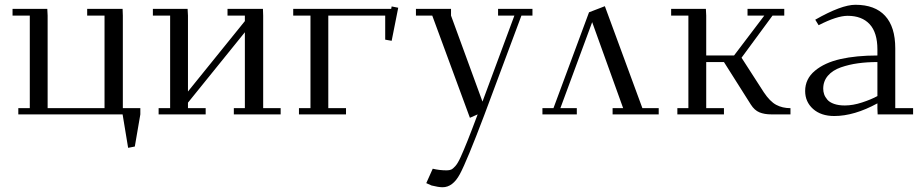

<svg xmlns="http://www.w3.org/2000/svg" viewBox="-20 -476 3839 799"><path d="M32.2 -411.1V-439H176.8L178.2 -411.1V-25.9H415V-411.1H342.8V-439H490.2L491.2 -411.1V-25.9H564V0L541 133.8L513.2 139.2L490.2 0H56.2V-25.9H104V-411.1Z M616.2 -411.1V-439H760.7L762.2 -411.1V-95.2L999 -388.2V-411.1H926.8V-439H1074.2L1075.2 -411.1V-25.9H1147.9V0H953.1V-25.9H999V-341.8L762.2 -48.8V-25.9H835.9V0H640.1V-25.9H688V-411.1Z M1200.2 -411.1V-439H1607.9L1609.9 -449.2L1637.2 -443.8L1609.9 -306.2L1583 -311V-411.1H1346.2V-25.9H1419.9V0H1224.1V-25.9H1272V-411.1Z M1710.9 -411.1V-439H1856.9V-411.1L1987.8 -53.2L2120.6 -411.1H2052.7V-439H2195.8V-411.1H2149.9L1994.6 4.9Q1922.9 194.3 1893.6 248.8Q1864.3 303.2 1821.8 303.2Q1804.7 303.2 1775.9 295.9L1753.9 286.1L1780.8 226.1Q1808.6 232.9 1838.9 232.9Q1850.6 232.9 1857.9 229.5Q1865.2 226.1 1875.2 214.8Q1885.3 203.6 1897.2 177.2Q1909.2 150.9 1925.8 109.4Q1942.4 67.9 1967.8 0L1935.5 14.2L1778.8 -411.1Z M2237.3 0V-25.9H2283.2L2431.2 -424.8L2497.1 -450.2L2653.3 -25.9H2721.2V0H2529.3V-25.9H2573.2L2444.3 -383.8L2312 -25.9H2380.4V0Z M2772.9 -411.1V-439H2917.5L2918.9 -411.1V-245.1H3034.7L3160.6 -411.1H3090.8V-439H3243.7V-411.1H3194.8L3065.9 -235.8L3158.7 -91.8Q3184.1 -53.7 3210 -39.8Q3235.8 -25.9 3269.5 -25.9V0H3189.9Q3161.1 0 3140.4 -8.5Q3119.6 -17.1 3104.5 -41L2992.7 -217.8H2918.9V-25.9H2992.7V0H2798.8V-25.9H2844.7V-411.1Z M3330.6 -97.2Q3330.6 -147.5 3371.1 -181.4Q3411.6 -215.3 3477.5 -230.2Q3543.5 -245.1 3631.3 -245.1V-270Q3631.3 -340.3 3599.1 -375.2Q3566.9 -410.2 3507.3 -410.2Q3462.9 -410.2 3386.7 -371.1L3372.6 -394Q3481.4 -456.1 3539.6 -456.1Q3621.1 -456.1 3663.3 -410.2Q3705.6 -364.3 3705.6 -274.9V-25.9H3779.8V0H3632.3L3631.3 -23.9V-45.9Q3534.7 6.8 3451.7 6.8Q3396.5 6.8 3363.5 -22.7Q3330.6 -52.2 3330.6 -97.2ZM3405.8 -106.9Q3405.8 -94.7 3409.7 -83.5Q3413.6 -72.3 3422.9 -61.3Q3432.1 -50.3 3450.9 -43.7Q3469.7 -37.1 3495.6 -37.1Q3529.3 -37.1 3567.4 -49.6Q3605.5 -62 3631.3 -76.2V-217.8Q3587.9 -217.8 3550.5 -212.6Q3513.2 -207.5 3479 -195.6Q3444.8 -183.6 3425.3 -160.9Q3405.8 -138.2 3405.8 -106.9Z"/></svg>

Font: Dehuti Alt
Style: Book
Weight: 400
Version: Version 1.2